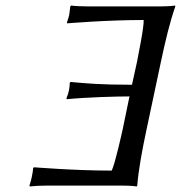

<svg xmlns="http://www.w3.org/2000/svg" viewBox="-20 -668 651 691"><path d="M421 -200C417 -183 394 -78 382 -54C248 -54 102 -66 102 -66L99 -62C99 -54 96 -39 94 -29C92 -19 90 -14 86 0L87 3C104 1 127 0 148 0H421C456 0 472 3 472 3L474 0C478 -54 491 -125 507 -200L559 -445C575 -520 591 -588 611 -645L610 -648C610 -648 592 -645 558 -645H295C274 -645 251 -646 236 -648L233 -645C231 -631 230 -622 229 -614C227 -605 224 -596 221 -588L222 -584C222 -584 363 -596 497 -596C499 -572 476 -462 473 -445L455 -363C337 -363 292 -368 234 -373L231 -370C231 -361 230 -351 228 -342C226 -333 223 -323 219 -314L221 -311C292 -318 398 -321 446 -321Z"/></svg>

Font: Libertinus Sans
Style: Italic
Weight: 400
Italic angle: -12°
Designer: Philipp H. Poll, Khaled Hosny
Foundry: Caleb Maclennan
Version: Version 7.050;RELEASE